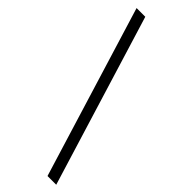

<svg xmlns="http://www.w3.org/2000/svg" viewBox="-285 -735 919 919"><g transform="rotate(45 175.0 -275.0)"><path d="M281 160 14 -710H73L340 160Z"/></g></svg>

Font: Giro Regular
Style: Regular
Weight: 400
Designer: Paul D. Hunt
Foundry: Adobe Systems Incorporated
Version: Version 1.000;PS 1.0;hotconv 1.0.88;makeotf.lib2.5.647800